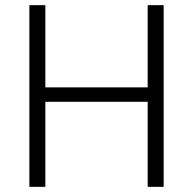

<svg xmlns="http://www.w3.org/2000/svg" viewBox="-20 -725 749 745"><path d="M94 0V-705H156V-386H553V-705H615V0H553V-330H156V0Z"/></svg>

Font: Nunito Sans 10pt SemiCondensed Light
Style: Regular
Weight: 300
Width: 4
Designer: Vernon Adams
Foundry: Vernon Adams
Version: Version 3.101;gftools[0.9.27]